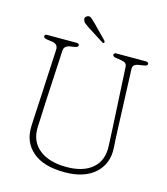

<svg xmlns="http://www.w3.org/2000/svg" viewBox="-126 -959 934 1071"><g transform="rotate(15 340.5 -423.0)"><path d="M543.5 -280.5 524.5 -639.5Q524 -654.5 515.8 -661.2Q507.5 -668 491.5 -670.5L459 -675.5Q441 -678.5 441 -688.5Q441 -700 456.5 -700H626Q641.5 -700 641.5 -688.5Q641.5 -679 624 -675.5L592 -670.5Q558 -665 559 -640L573 -280.5Q574 -256.5 575.2 -233.5Q576.5 -210.5 578 -185.5Q583 -96.5 521.8 -40.8Q460.5 15 347 15Q224.5 15 161.8 -39.5Q99 -94 102.5 -183.5Q103 -200 104.2 -225.5Q105.5 -251 107 -277Q108.5 -303 109.5 -321L125.5 -633.5Q127 -665 93.5 -670.5L59.5 -675.5Q41.5 -679 41.5 -688.5Q41.5 -700 57 -700H225.5Q241 -700 241 -688.5Q241 -679 223.5 -675.5L193 -670.5Q162 -665 160.5 -636.5L144 -326Q142 -285.5 141 -253Q140 -220.5 138 -191.5Q134.5 -107.5 191.8 -61.8Q249 -16 349 -16Q447 -16 499.5 -62Q552 -108 547.5 -191.5Q546 -223 545.2 -242.8Q544.5 -262.5 543.5 -280.5ZM292.5 -833 371 -753Q373 -750.5 374.8 -746.8Q376.5 -743 374 -740.5Q370 -735 364 -739L266 -801.5Q255 -809 246.2 -815.8Q237.5 -822.5 234.5 -831.5Q227.5 -850.5 246.5 -859Q257.5 -863.5 267.5 -855.8Q277.5 -848 292.5 -833Z"/></g></svg>

Font: Fraunces 72pt S100 Thin
Style: Regular
Weight: 100
Version: Version 1.000; ttfautohint (v1.8.3)